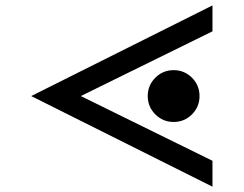

<svg xmlns="http://www.w3.org/2000/svg" viewBox="-20 -704 919 724"><path d="M781.2 -683.6V-585.9L284.7 -341.8L781.2 -97.7V0L97.7 -341.8ZM634.8 -244.1Q594.2 -244.1 565.7 -272.7Q537.1 -301.3 537.1 -341.8Q537.1 -382.3 565.7 -410.9Q594.2 -439.5 634.8 -439.5Q675.3 -439.5 703.9 -410.9Q732.4 -382.3 732.4 -341.8Q732.4 -301.3 703.9 -272.7Q675.3 -244.1 634.8 -244.1Z"/></svg>

Font: BabelStone Pigpen
Style: Regular
Weight: 400
Designer: Andrew West
Foundry: BabelStone
Version: Version 1.02 November 6, 2013